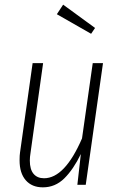

<svg xmlns="http://www.w3.org/2000/svg" viewBox="-20 -793 513 824"><path d="M64 -105Q64 -127 66 -139L120 -522H165L111 -137Q108 -119 108 -104Q108 -66 124 -47Q140 -28 169 -28Q258 -28 332 -199L378 -522H422L348 0H312L327 -132Q295 -66 256 -27.5Q217 11 164 11Q117 11 90.5 -19.5Q64 -50 64 -105ZM251 -773 388 -673 371 -648 224 -732Z"/></svg>

Font: Fira Sans Extra Condensed ExtraLight
Style: Italic
Weight: 275
Width: 3
Italic angle: -8°
Designer: Carrois Corporate & Edenspiekermann AG
Foundry: Carrois Corporate GbR & Edenspiekermann AG
Version: Version 4.203